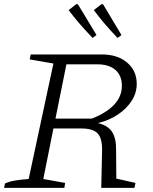

<svg xmlns="http://www.w3.org/2000/svg" viewBox="-27 -911 743 931"><path d="M-7 0 -3 -21Q15 -30 42.5 -35Q70 -40 112 -43L232 -603L117 -623L122 -647H467Q543 -647 589.5 -607.5Q636 -568 636 -504Q636 -461 612 -423Q588 -385 546 -356.5Q504 -328 448 -314Q496 -303 516.5 -271.5Q537 -240 536 -181L537 -45L630 -24L625 0H464L468 -181Q469 -240 446.5 -264Q424 -288 368 -288H232L183 -43L289 -24L285 0ZM446 -599H295L242 -336H419Q564 -394 564 -495Q564 -544 533 -571.5Q502 -599 446 -599ZM422 -727Q383 -768 355.5 -800Q328 -832 306 -862L343 -891L351 -890L441 -741ZM543 -727Q504 -768 477 -800Q450 -832 428 -862L465 -891L473 -890L562 -741Z"/></svg>

Font: Piazzolla Light
Style: Italic
Weight: 300
Italic angle: -11.3°
Designer: Juan Pablo del Peral
Foundry: Huerta Tipografica
Version: Version 1.330